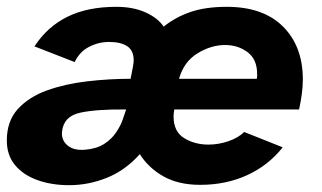

<svg xmlns="http://www.w3.org/2000/svg" viewBox="-38 -530 944 563"><path d="M165 13Q113 13 71.5 -2Q30 -17 6 -46Q-18 -75 -18 -118Q-18 -175 14.5 -210.5Q47 -246 100 -265Q153 -284 217.5 -291.5Q282 -299 345 -299Q350 -324 352 -335.5Q354 -347 354 -353Q354 -382 335 -394.5Q316 -407 282 -407Q251 -407 223 -392.5Q195 -378 181 -348L63 -394Q101 -452 160 -481Q219 -510 303 -510Q352 -510 388 -494Q424 -478 442 -452Q477 -480 521 -495Q565 -510 627 -510Q734 -510 792 -452Q850 -394 850 -297Q850 -276 847 -254Q844 -232 839 -209H473Q472 -203 471.5 -198Q471 -193 471 -188Q471 -144 502 -125Q533 -106 573 -106Q603 -106 632 -116Q661 -126 678 -143L791 -98Q749 -45 687 -16.5Q625 12 549 12Q485 12 441 -13Q397 -38 372 -78Q329 -30 275 -8.5Q221 13 165 13ZM487 -299H715Q716 -303 716 -306Q716 -309 716 -313Q716 -356 688 -377Q660 -398 622 -398Q581 -398 541 -373.5Q501 -349 487 -299ZM212 -91Q246 -94 267.5 -108Q289 -122 302 -141Q315 -160 321.5 -178.5Q328 -197 332 -209Q245 -210 197 -199.5Q149 -189 144 -145Q141 -120 159.5 -104Q178 -88 212 -91Z"/></svg>

Font: Atkinson Hyperlegible
Style: Bold Italic
Weight: 700
Italic angle: -12°
Designer: Elliott Scott, Megan Eiswerth, Linus Boman, Theodore Petrosky
Foundry: Braille Institute
Version: Version 1.006; ttfautohint (v1.8.3)